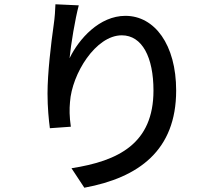

<svg xmlns="http://www.w3.org/2000/svg" viewBox="-20 -820 1040 897"><path d="M348 -795 239 -800C238 -772 236 -739 231 -705C218 -614 202 -477 202 -383C202 -317 208 -259 213 -221L311 -228C304 -276 304 -310 307 -343C316 -475 427 -655 549 -655C644 -655 697 -553 697 -397C697 -149 533 -68 314 -34L374 57C629 10 803 -118 803 -397C803 -612 702 -746 566 -746C445 -746 349 -639 305 -548C311 -611 331 -732 348 -795Z"/></svg>

Font: GenYoGothic2 TW M
Style: Regular
Weight: 500
Version: Version 2.100;PS 2.1;hotconv 16.6.51;makeotf.lib2.5.65220 DE